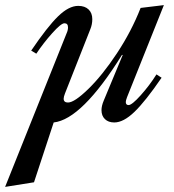

<svg xmlns="http://www.w3.org/2000/svg" viewBox="-96 -471 682 751"><path d="M516 -180 536 -167Q473 -75 430 -33.5Q387 8 351 8Q328 8 314.5 -5Q301 -18 301 -40Q301 -57 310 -78L384 -256H381Q224 -4 114 8L37 242L-76 260L165 -342Q170 -353 170 -364Q170 -380 156 -380Q143 -380 108.5 -341.5Q74 -303 46 -261L26 -273Q89 -366 131 -407Q173 -448 210 -448Q236 -448 250.5 -434Q265 -420 265 -396Q265 -375 257 -356L158 -105Q153 -92 153 -85Q153 -70 170 -70Q195 -70 249.5 -123Q304 -176 361 -262Q418 -348 454 -440L545 -451L401 -91Q396 -78 396 -72Q396 -60 407 -60Q420 -60 454.5 -98.5Q489 -137 516 -180Z"/></svg>

Font: Ibarra Real Nova SemiBold
Style: Italic
Weight: 600
Italic angle: -22°
Designer: Jose Maria Ribagorda & Octavio Pardo
Foundry: Octavio Pardo
Version: Version 1.014